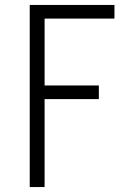

<svg xmlns="http://www.w3.org/2000/svg" viewBox="-20 -755 540 775"><path d="M100 0V-735H442V-680H160V-410H379V-355H160V0Z"/></svg>

Font: Iosevka Term Light
Style: Regular
Weight: 300
Monospace: yes
Designer: Belleve Invis
Foundry: Belleve Invis
Version: Version 9.0.1; ttfautohint (v1.8.3)